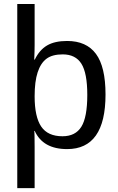

<svg xmlns="http://www.w3.org/2000/svg" viewBox="-20 -745 596 972"><path d="M67.4 -724.6H155.3V-518.1Q155.3 -486.3 153.3 -443.4H156.2Q179.7 -492.2 218.3 -514.9Q256.8 -537.6 319.8 -537.6Q417.5 -537.6 465.8 -472.2Q514.2 -406.7 514.2 -266.6Q514.2 9.8 319.8 9.8Q197.8 9.8 155.8 -82H153.3Q155.3 -78.1 155.3 1V207.5H67.4ZM421.9 -264.6Q421.9 -375 392.1 -422.4Q362.3 -469.7 297.4 -469.7Q245.1 -469.7 215.6 -447.8Q186 -425.8 170.7 -379.2Q155.3 -332.5 155.3 -257.8Q155.3 -153.8 188.5 -104.5Q221.7 -55.2 296.4 -55.2Q361.8 -55.2 391.8 -103.3Q421.9 -151.4 421.9 -264.6Z"/></svg>

Font: Liberation Sans
Style: Regular
Weight: 400
Designer: Steve Matteson
Foundry: Ascender Corporation
Version: Version 2.00.1